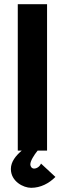

<svg xmlns="http://www.w3.org/2000/svg" viewBox="-20 -720 310 918"><path d="M129 178C174 178 214 157 245 126L176 62C171 75 157 86 143 86C132 86 125 76 125 66C125 50 142 22 160 0H205V-700H65V0H84C56 24 32 53 32 88C32 147 91 178 129 178Z"/></svg>

Font: Righteous
Style: Regular
Weight: 400
Designer: Astigmatic (AOETI)
Foundry: Astigmatic (AOETI)
Version: Version 1.000